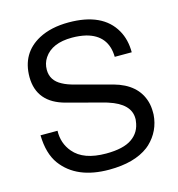

<svg xmlns="http://www.w3.org/2000/svg" viewBox="-112 -839 891 960"><g transform="rotate(-15 333.5 -359.0)"><path d="M508 -515Q506 -627 398 -655Q364 -663 326 -663Q222 -663 181 -601Q163 -574 163 -540Q163 -484 217 -456Q242 -442 283 -432L466 -383Q586 -350 614 -253Q621 -229 621 -200V-186Q615 -102 554 -44L541 -33Q467 23 336 23Q168 23 91 -81Q50 -137 48 -232H136Q134 -167 174 -120Q225 -59 342 -59Q432 -59 476 -90Q521 -121 527 -178Q528 -180 528 -185V-191Q528 -267 418 -302Q413 -304 407 -305.5Q401 -307 394 -309L213 -357Q71 -394 70 -527Q70 -651 174 -707Q238 -741 329 -741Q505 -741 568 -630Q596 -581 596 -515Z"/></g></svg>

Font: Ekushey Lalsalu
Style: Regular
Weight: 400
Designer: Al Mamun Sumon
Foundry: Al Mamun Sumon
Version: Version 1.0